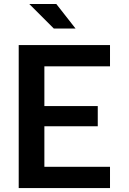

<svg xmlns="http://www.w3.org/2000/svg" viewBox="-20 -960 660 980"><path d="M75.5 0H541.5V-108.5H206.5V-315.5H479V-418.5H206.5V-621.5H541.5V-730H75.5ZM365.5 -814.5 267.5 -939.5H129.5L254.5 -814.5Z"/></svg>

Font: Monaspace Neon SemiBold
Style: Regular
Weight: 600
Designer: Riley Cran & the Lettermatic Team
Foundry: Lettermatic
Version: Version 1.200 (Monaspace Neon)